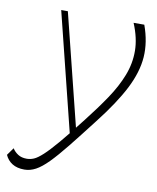

<svg xmlns="http://www.w3.org/2000/svg" viewBox="-161 -614 723 883"><g transform="rotate(10 200.0 -172.0)"><path d="M13 204Q-21 204 -43.5 190Q-66 176 -77 151L-52 116Q-42 132 -25.5 142.5Q-9 153 15 153Q32 153 48.5 146Q65 139 89.5 116.5Q114 94 151.5 50Q189 6 247 -69Q298 -134 337 -192Q376 -250 398 -306.5Q420 -363 419.5 -422Q419 -481 391 -548H441Q469 -471 464 -400.5Q459 -330 419 -251.5Q379 -173 300 -72Q240 6 197.5 59Q155 112 123.5 144Q92 176 66 190Q40 204 13 204ZM192 11 53 -548H84L215 -22Z"/></g></svg>

Font: Savate ExtraLight
Style: Italic
Weight: 200
Italic angle: -11°
Designer: Max Esnée
Foundry: Plomb Type
Version: Version 2.000